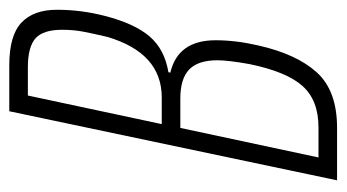

<svg xmlns="http://www.w3.org/2000/svg" viewBox="-182 -546 728 403"><g transform="rotate(-90 181.5 -344.0)"><path d="M150 -688H247Q309 -688 336 -662.5Q363 -637 363 -588Q363 -537 350 -487Q334 -425 307 -393.5Q280 -362 232 -354L231 -350Q299 -334 299 -255Q299 -212 288 -165Q270 -85 231.5 -42.5Q193 0 115 0H5ZM306 -482Q313 -512 317 -532.5Q321 -553 321 -577Q321 -617 303 -633Q285 -649 242 -649H183L123 -368H179Q272 -368 306 -482ZM249 -184Q257 -229 257 -251Q257 -292 237.5 -310.5Q218 -329 177 -329H115L53 -39H116Q173 -39 203 -72.5Q233 -106 249 -184Z"/></g></svg>

Font: Saira Ultra Condensed ExLight
Style: Italic
Weight: 200
Width: 1
Italic angle: -12°
Designer: Hector Gatti with collaboration of the Omnibus-Type team
Foundry: Omnibus-Type
Version: Version 1.001; ttfautohint (v1.8)